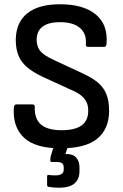

<svg xmlns="http://www.w3.org/2000/svg" viewBox="-20 -685 579 901"><path d="M263 11Q145 11 92 -39.5Q39 -90 45 -179Q46 -195 56 -195H132Q145 -195 143 -181Q142 -126 173 -100Q204 -74 269 -74Q332 -74 363 -96.5Q394 -119 394 -165Q394 -190 385.5 -207Q377 -224 359.5 -238Q342 -252 310 -265L177 -326Q133 -347 105.5 -371Q78 -395 66 -426Q54 -457 54 -498Q55 -580 108 -622.5Q161 -665 262 -665Q371 -665 429 -617.5Q487 -570 480 -481Q479 -465 469 -465H392Q388 -465 385 -468Q382 -471 383 -481Q386 -528 354.5 -554.5Q323 -581 262 -581Q209 -581 181 -561Q153 -541 152 -500Q152 -477 160 -460Q168 -443 186.5 -429.5Q205 -416 236 -402L367 -341Q413 -320 440.5 -296.5Q468 -273 480 -241Q492 -209 492 -165Q492 -81 437.5 -35Q383 11 263 11ZM256 196Q244 196 232 195Q220 194 209 192Q201 191 201 183V143Q201 135 208 136Q215 137 223.5 137.5Q232 138 239 138Q260 138 269.5 131Q279 124 279 112V101Q279 86 270.5 80.5Q262 75 244 75H222Q216 75 216 68Q216 63 216.5 57.5Q217 52 218 48L241 -26Q243 -32 250 -32H301Q310 -32 307 -22L287 38H296Q323 38 338 55Q353 72 353 101V117Q353 156 329.5 176Q306 196 256 196Z"/></svg>

Font: Sofia Sans Semi Condensed SemiBold
Style: Regular
Weight: 600
Designer: Botio Nikoltchev, Ani Petrova
Foundry: lettersoup
Version: Version 4.100